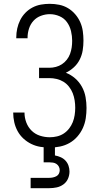

<svg xmlns="http://www.w3.org/2000/svg" viewBox="-20 -763 515 1003"><path d="M240 8Q215 8 190.5 4Q166 0 143.5 -11Q121 -22 102.5 -39Q84 -56 72 -78Q60 -100 54.5 -124.5Q49 -149 49 -174V-175H108V-174Q108 -148 117.5 -123Q127 -98 145.5 -80Q164 -62 189 -54Q214 -46 240 -46Q259 -46 278 -50.5Q297 -55 313 -65.5Q329 -76 341 -91.5Q353 -107 360 -124.5Q367 -142 370 -161.5Q373 -181 373 -200Q373 -219 370 -238.5Q367 -258 360 -276Q353 -294 340.5 -310Q328 -326 311.5 -336Q295 -346 276 -350.5Q257 -355 238 -355H184V-409H238Q255 -409 272 -413.5Q289 -418 303.5 -427.5Q318 -437 329 -451Q340 -465 346 -481.5Q352 -498 354.5 -515Q357 -532 357 -550Q357 -575 351 -600.5Q345 -626 330 -647Q315 -668 290.5 -678.5Q266 -689 240 -689Q217 -689 194 -680.5Q171 -672 155 -654.5Q139 -637 131.5 -613.5Q124 -590 124 -567V-563H65V-568Q65 -591 70 -614Q75 -637 85.5 -658Q96 -679 112.5 -696Q129 -713 150 -724Q171 -735 194 -739Q217 -743 240 -743Q265 -743 289.5 -738Q314 -733 335 -720.5Q356 -708 372.5 -689Q389 -670 399 -647.5Q409 -625 412.5 -600.5Q416 -576 416 -551Q416 -525 412 -500Q408 -475 396.5 -452Q385 -429 366 -411.5Q347 -394 324 -383Q350 -373 372 -354Q394 -335 408 -309.5Q422 -284 427 -255.5Q432 -227 432 -199Q432 -172 428 -145.5Q424 -119 413 -94.5Q402 -70 384 -49.5Q366 -29 343 -16Q320 -3 293.5 2.5Q267 8 240 8ZM140 220V166H238Q247 166 256.5 164Q266 162 274.5 157.5Q283 153 287.5 144.5Q292 136 292 126Q292 116 287.5 107.5Q283 99 275 93.5Q267 88 257 86.5Q247 85 238 85H208V0H267V49Q283 52 297.5 58.5Q312 65 322.5 76.5Q333 88 338 103Q343 118 343 133Q343 153 335 171Q327 189 311 200.5Q295 212 276 216Q257 220 238 220Z"/></svg>

Font: Iosevka QP Light
Style: Regular
Weight: 300
Designer: Belleve Invis
Foundry: Belleve Invis
Version: Version 20.0.0; ttfautohint (v1.8.4)